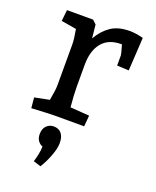

<svg xmlns="http://www.w3.org/2000/svg" viewBox="-141 -585 744 918"><g transform="rotate(20 231.5 -126.0)"><path d="M37 -48 112 -63Q122 -117 122 -140V-350Q122 -375 113 -424L36 -437L42 -494H175L194 -476L201 -408Q226 -452 263 -477.5Q300 -503 359 -503Q390 -503 428 -493L418 -324L358 -327V-379Q358 -385 345 -430H341Q277 -430 244 -389.5Q211 -349 211 -277V-170Q211 -123 217 -63L314 -56L309 0H154Q135 0 42 5ZM155 159Q141 154 131.5 141Q122 128 122 107Q122 80 137 65Q152 50 173 50Q199 50 213 67Q227 84 227 115Q227 143 212 182Q197 221 178 251L140 239Q145 224 150 200.5Q155 177 155 159Z"/></g></svg>

Font: Andada Pro Medium
Style: Regular
Weight: 500
Designer: Carolina Giovagnoli
Foundry: Huerta Tipografica
Version: Version 3.005; ttfautohint (v1.8.4)